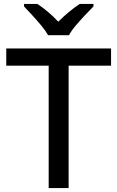

<svg xmlns="http://www.w3.org/2000/svg" viewBox="-20 -962 600 982"><path d="M331 0H229V-626H12V-714H548V-626H331ZM226 -782Q213 -805 191 -831.5Q169 -858 145 -884Q121 -910 103 -929V-942H171Q197 -925 225 -901.5Q253 -878 278 -851Q305 -878 333.5 -901.5Q362 -925 388 -942H458V-929Q439 -910 414.5 -884Q390 -858 367.5 -831.5Q345 -805 333 -782Z"/></svg>

Font: Noto Sans New Tai Lue Medium
Style: Regular
Weight: 500
Version: Version 2.003